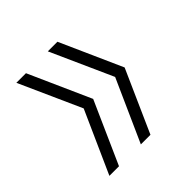

<svg xmlns="http://www.w3.org/2000/svg" viewBox="-124 -588 615 615"><g transform="rotate(-45 184.0 -280.0)"><path d="M33.5 -69.5 128 -280.5 33.5 -491H77L171 -280.5L77 -69.5ZM176 -69.5 270.5 -280.5 176 -491H219.5L313.5 -280.5L219.5 -69.5Z"/></g></svg>

Font: Encode Sans Cnd XLt
Style: Regular
Weight: 200
Width: 3
Designer: Multiple Designers
Foundry: Impallari Type
Version: Version 3.002; ttfautohint (v1.8.3) -l 8 -r 50 -G 200 -x 14 